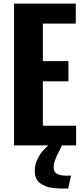

<svg xmlns="http://www.w3.org/2000/svg" viewBox="-20 -830 478 1096"><path d="M369.1 246.1Q356 246.1 344.7 246.1Q333.5 246.1 324.7 246.1Q306.6 245.6 282 242.9Q257.3 240.2 241 233.4Q224.6 226.6 209.2 215.8Q193.8 205.1 186 186.8Q178.2 168.5 178.2 144.5Q178.2 102.5 204.3 59.3Q230.5 16.1 267.1 -7.3H336.9Q332 4.9 317.9 32Q303.7 59.1 294.9 82.3Q286.1 105.5 286.1 126.5Q286.1 136.2 289.3 143.8Q292.5 151.4 297.1 156.2Q301.8 161.1 309.8 164.6Q317.9 168 324 169.4Q330.1 170.9 340.6 171.9Q351.1 172.9 356.7 172.9Q362.3 172.9 372.8 172.6Q383.3 172.4 385.7 172.4ZM60.1 0V-809.6H412.6V-695.3H224.6V-481H370.6V-365.7H224.6V-112.3H414.6V0Z"/></svg>

Font: Oswald
Style: DemiBold
Weight: 600
Designer: Vernon Adams
Foundry: Vernon Adams
Version: 3.0; ttfautohint (v0.95) -l 8 -r 50 -G 200 -x 0 -w "G" -W -c